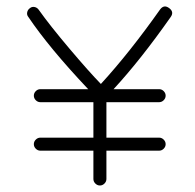

<svg xmlns="http://www.w3.org/2000/svg" viewBox="-20 -561 598 590"><path d="M267 -11V-98H104Q96 -98 90 -104Q84 -110 84 -118Q84 -126 90 -132Q96 -138 104 -138H267V-247H104Q96 -247 90 -253Q84 -259 84 -267Q84 -275 90 -281Q96 -287 104 -287H251Q131 -414 67 -509Q62 -515 63.5 -523Q65 -531 72 -536Q78 -541 86 -539.5Q94 -538 99 -531Q133 -483 193.5 -411.5Q254 -340 290 -303Q378 -399 472 -532Q484 -548 500 -536Q516 -524 504 -508Q412 -377 329 -287H469Q477 -287 483 -281Q489 -275 489 -267Q489 -259 483 -253Q477 -247 469 -247H307V-138H469Q477 -138 483 -132Q489 -126 489 -118Q489 -110 483 -104Q477 -98 469 -98H307V-11Q307 -3 301 3Q295 9 287 9Q279 9 273 3Q267 -3 267 -11Z"/></svg>

Font: Hoogli Light
Style: Regular
Weight: 300
Designer: Anand Singh Naorem
Foundry: Brand New Type
Version: Version 1.00 b007